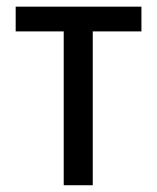

<svg xmlns="http://www.w3.org/2000/svg" viewBox="-20 -548 465 568"><path d="M398.4 -455.1H254.4V0H168.5V-455.1H26.4V-528.3H398.4Z"/></svg>

Font: Roboto Condensed
Style: Regular
Weight: 400
Designer: Google
Version: Version 2.001047; 2015